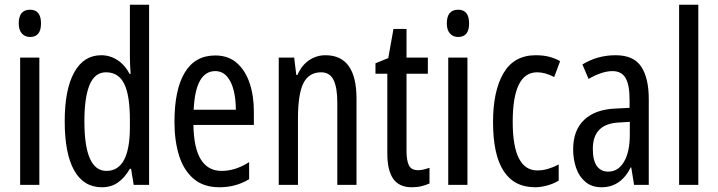

<svg xmlns="http://www.w3.org/2000/svg" viewBox="-20 -780 3030 810"><path d="M107 -739Q153 -739 153 -681Q153 -624 107 -624Q85 -624 72 -639Q59 -654 59 -681Q59 -739 107 -739ZM146 -537V0H65V-537Z M410 10Q333 10 293 -61Q253 -132 253 -268Q253 -402 293 -474.5Q333 -547 407 -547Q444 -547 475.5 -526.5Q507 -506 527 -468H531Q528 -513 528 -542V-760H609V0H544L533 -68H528Q506 -30 477.5 -10Q449 10 410 10ZM429 -59Q528 -59 528 -244V-274Q528 -378 504 -426.5Q480 -475 427 -475Q380 -475 358 -422Q336 -369 336 -268Q336 -59 429 -59Z M888 -546Q943 -546 979 -514.5Q1015 -483 1033 -429.5Q1051 -376 1051 -309V-253H796Q799 -59 915 -59Q944 -59 972.5 -68Q1001 -77 1031 -96V-24Q975 10 906 10Q838 10 796 -26.5Q754 -63 735 -125Q716 -187 716 -265Q716 -402 759.5 -474Q803 -546 888 -546ZM888 -480Q847 -480 824 -440Q801 -400 797 -317H975Q975 -361 966 -398Q957 -435 937.5 -457.5Q918 -480 888 -480Z M1353 -547Q1484 -547 1484 -364V0H1403V-348Q1403 -411 1387 -443Q1371 -475 1335 -475Q1283 -475 1260 -429Q1237 -383 1237 -279V0H1156V-537H1221L1230 -464H1235Q1252 -504 1283.5 -525.5Q1315 -547 1353 -547Z M1744 -62Q1756 -62 1768 -65Q1780 -68 1792 -72V-6Q1776 1 1758 5.5Q1740 10 1717 10Q1664 10 1639 -25.5Q1614 -61 1614 -133V-469H1564V-513L1618 -535L1640 -658H1695V-537H1785V-469H1695V-143Q1695 -103 1705 -82.5Q1715 -62 1744 -62Z M1913 -739Q1959 -739 1959 -681Q1959 -624 1913 -624Q1891 -624 1878 -639Q1865 -654 1865 -681Q1865 -739 1913 -739ZM1952 -537V0H1871V-537Z M2238 10Q2060 10 2060 -265Q2060 -397 2104.5 -472Q2149 -547 2240 -547Q2272 -547 2297 -540.5Q2322 -534 2343 -522L2318 -455Q2280 -475 2246 -475Q2143 -475 2143 -266Q2143 -61 2247 -61Q2269 -61 2291.5 -67.5Q2314 -74 2337 -86V-18Q2316 -5 2288.5 2.5Q2261 10 2238 10Z M2577 -547Q2653 -547 2685 -499Q2717 -451 2717 -362V0H2655L2643 -74H2641Q2599 10 2518 10Q2477 10 2450 -12.5Q2423 -35 2410.5 -71.5Q2398 -108 2398 -150Q2398 -230 2444 -274Q2490 -318 2575 -322L2636 -325V-360Q2636 -422 2619 -451Q2602 -480 2564 -480Q2520 -480 2463 -447L2437 -508Q2500 -547 2577 -547ZM2589 -263Q2481 -257 2481 -152Q2481 -103 2498 -79.5Q2515 -56 2546 -56Q2588 -56 2612.5 -97.5Q2637 -139 2637 -212V-266Z M2926 0H2845V-760H2926Z"/></svg>

Font: Noto Sans Bengali ExtraCondensed
Style: Regular
Weight: 400
Width: 2
Designer: Jelle Bosma - Monotype Design Team
Foundry: Monotype Imaging Inc.
Version: Version 2.003; ttfautohint (v1.8.4.7-5d5b)